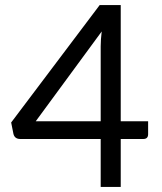

<svg xmlns="http://www.w3.org/2000/svg" viewBox="-20 -737 639 757"><path d="M377 0V-189H60Q38 -189 33 -209L24 -254L373 -717H456V-259H564V-208Q564 -189 545 -189H456V0ZM121 -259H377V-554Q377 -567 378 -582Q379 -597 381 -613Z"/></svg>

Font: Aleo
Style: Regular
Weight: 400
Designer: Alessio Laiso
Foundry: Alessio Laiso
Version: Version 2.001; ttfautohint (v1.8.4.7-5d5b);gftools[0.9.29]